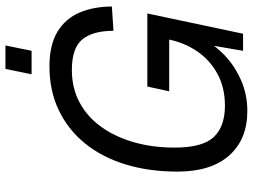

<svg xmlns="http://www.w3.org/2000/svg" viewBox="-134 -798 947 720"><g transform="rotate(-90 340.0 -437.5)"><path d="M284 16Q178 16 117.5 -52Q57 -120 57 -246Q57 -353 84 -441Q111 -529 162.5 -592.5Q214 -656 287 -691Q360 -726 452 -726Q532 -726 581.5 -696Q631 -666 653.5 -613Q676 -560 676 -492L585 -486Q585 -563 553 -602.5Q521 -642 438 -642Q370 -642 316 -613Q262 -584 224.5 -531.5Q187 -479 167 -409Q147 -339 147 -257Q147 -152 186.5 -110Q226 -68 304 -68Q372 -68 423.5 -96Q475 -124 507.5 -171.5Q540 -219 552 -277H358L376 -359H650L574 0H510L538 -164L554 -152Q533 -107 493 -69Q453 -31 399.5 -7.5Q346 16 284 16ZM422 -793 442 -891H530L510 -793Z"/></g></svg>

Font: Geist
Style: Italic
Weight: 400
Italic angle: -12°
Designer: Basement.studio, Andrés Briganti, Mateo Zaragoza
Foundry: Basement.studio, Vercel, Andrés Briganti, Guido Ferreyra, Mateo Zaragoza
Version: Version 1.500